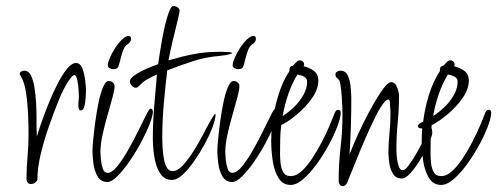

<svg xmlns="http://www.w3.org/2000/svg" viewBox="-20 -628 1688 652"><path d="M85 -3Q78 -3 74 -8Q70 -13 70 -20Q70 -58 73.5 -96.5Q77 -135 77 -173Q77 -198 75.5 -236.5Q74 -275 68.5 -312.5Q63 -350 50 -370Q49 -372 48 -373.5Q47 -375 47 -377Q47 -383 53 -385.5Q59 -388 63 -388Q77 -388 85 -372Q93 -356 97 -331Q101 -306 102.5 -279.5Q104 -253 104 -231.5Q104 -210 104 -202Q104 -192 104.5 -183Q105 -174 105 -164Q109 -178 119 -207Q129 -236 143 -271.5Q157 -307 173.5 -339.5Q190 -372 206.5 -393Q223 -414 238 -414Q253 -414 260 -395Q267 -376 269.5 -354Q272 -332 272 -321Q272 -314 271 -297.5Q270 -281 266.5 -267Q263 -253 254 -253Q246 -253 246 -271Q246 -279 247 -286Q248 -293 248 -297Q248 -302 247 -320.5Q246 -339 242.5 -356Q239 -373 233 -373Q227 -373 218.5 -361.5Q210 -350 201.5 -334.5Q193 -319 186.5 -304.5Q180 -290 178 -284Q163 -247 146.5 -200Q130 -153 118.5 -105.5Q107 -58 107 -17Q100 -3 85 -3Z M365 -393Q358 -393 352 -396.5Q346 -400 346 -407Q346 -415 353 -431.5Q360 -448 371 -465Q382 -482 394.5 -494Q407 -506 417 -506Q425 -506 425 -496Q425 -484 412 -477Q404 -472 398.5 -458Q393 -444 389.5 -429Q386 -414 383 -405Q380 -393 365 -393ZM345 -10Q322 -10 311 -29.5Q300 -49 297 -74.5Q294 -100 294 -116Q294 -126 296.5 -153Q299 -180 303.5 -213.5Q308 -247 314.5 -279Q321 -311 330 -332Q339 -353 349 -353Q357 -353 363 -348Q369 -343 369 -335Q369 -323 362 -297Q355 -271 345.5 -238Q336 -205 328.5 -171.5Q321 -138 321 -111Q321 -104 322.5 -87Q324 -70 329 -55.5Q334 -41 345 -41Q360 -41 378 -63Q396 -85 414.5 -117.5Q433 -150 449 -182.5Q465 -215 476 -237Q487 -259 491 -259Q496 -259 497.5 -255.5Q499 -252 499 -248Q499 -235 488 -206.5Q477 -178 459 -144.5Q441 -111 420 -80.5Q399 -50 379 -30Q359 -10 345 -10Z M564 -17Q542 -17 529 -32.5Q516 -48 509.5 -71.5Q503 -95 501 -118.5Q499 -142 499 -157Q499 -211 503.5 -266Q508 -321 513 -375Q496 -368 480.5 -359Q465 -350 452 -336Q450 -334 447.5 -332Q445 -330 441 -330Q434 -330 427.5 -337Q421 -344 421 -351Q421 -360 433 -369.5Q445 -379 462.5 -387.5Q480 -396 495.5 -402Q511 -408 517 -410Q518 -418 521.5 -440.5Q525 -463 530 -491.5Q535 -520 541.5 -546.5Q548 -573 555 -590.5Q562 -608 569 -608Q576 -608 583 -603Q590 -598 590 -591Q590 -588 585 -566Q580 -544 572.5 -514.5Q565 -485 559.5 -459Q554 -433 552 -423Q596 -436 636.5 -444Q677 -452 722 -452Q726 -452 737 -452Q748 -452 758.5 -451Q769 -450 769 -447Q759 -443 747.5 -441Q736 -439 725 -438Q677 -434 634.5 -420Q592 -406 548 -389Q541 -332 536 -273.5Q531 -215 531 -158Q531 -147 532 -128.5Q533 -110 536 -91.5Q539 -73 546 -60Q553 -47 566 -47Q583 -47 601 -66.5Q619 -86 637 -114.5Q655 -143 670 -172Q685 -201 696.5 -221Q708 -241 712 -242V-239Q712 -224 702 -197Q692 -170 675.5 -139.5Q659 -109 639.5 -81Q620 -53 600.5 -35Q581 -17 564 -17Z M789 -393Q782 -393 776 -396.5Q770 -400 770 -407Q770 -415 777 -431.5Q784 -448 795 -465Q806 -482 818.5 -494Q831 -506 841 -506Q849 -506 849 -496Q849 -484 836 -477Q828 -472 822.5 -458Q817 -444 813.5 -429Q810 -414 807 -405Q804 -393 789 -393ZM769 -10Q746 -10 735 -29.5Q724 -49 721 -74.5Q718 -100 718 -116Q718 -126 720.5 -153Q723 -180 727.5 -213.5Q732 -247 738.5 -279Q745 -311 754 -332Q763 -353 773 -353Q781 -353 787 -348Q793 -343 793 -335Q793 -323 786 -297Q779 -271 769.5 -238Q760 -205 752.5 -171.5Q745 -138 745 -111Q745 -104 746.5 -87Q748 -70 753 -55.5Q758 -41 769 -41Q784 -41 802 -63Q820 -85 838.5 -117.5Q857 -150 873 -182.5Q889 -215 900 -237Q911 -259 915 -259Q920 -259 921.5 -255.5Q923 -252 923 -248Q923 -235 912 -206.5Q901 -178 883 -144.5Q865 -111 844 -80.5Q823 -50 803 -30Q783 -10 769 -10Z M967 0Q940 0 925.5 -24Q911 -48 906 -82.5Q901 -117 901 -147Q901 -161 901.5 -172.5Q902 -184 903 -192H900Q888 -192 888 -201Q890 -206 895.5 -209.5Q901 -213 906 -214Q911 -258 925 -304Q939 -350 963 -387V-393Q963 -403 975 -405Q980 -410 985.5 -416.5Q991 -423 998 -423Q1006 -423 1010.5 -416.5Q1015 -410 1011 -403Q1030 -399 1045.5 -387.5Q1061 -376 1061 -354Q1061 -325 1039.5 -294.5Q1018 -264 988.5 -239.5Q959 -215 935 -203Q932 -179 931.5 -154.5Q931 -130 931 -106Q931 -94 932.5 -76Q934 -58 941.5 -44Q949 -30 967 -30Q986 -30 1004.5 -47Q1023 -64 1040.5 -90.5Q1058 -117 1073 -146Q1088 -175 1099 -201Q1110 -227 1115 -241Q1117 -246 1120 -250.5Q1123 -255 1129 -255Q1137 -255 1137 -245Q1137 -229 1126 -199.5Q1115 -170 1096.5 -136Q1078 -102 1055.5 -71Q1033 -40 1010 -20Q987 0 967 0ZM940 -234Q959 -246 978 -264Q997 -282 1010 -305Q1023 -328 1023 -351Q1023 -363 1011 -368.5Q999 -374 990 -375Q971 -344 958.5 -307Q946 -270 940 -234Z M1144 4Q1137 4 1133.5 -1.5Q1130 -7 1130 -14Q1130 -70 1136.5 -126.5Q1143 -183 1143 -239Q1143 -245 1142.5 -262.5Q1142 -280 1140.5 -300.5Q1139 -321 1136.5 -337.5Q1134 -354 1130 -358Q1126 -361 1122.5 -365Q1119 -369 1119 -375Q1119 -381 1124.5 -384.5Q1130 -388 1136 -388Q1153 -388 1160.5 -372.5Q1168 -357 1170.5 -335Q1173 -313 1173 -293Q1173 -199 1167 -104Q1171 -115 1183 -143Q1195 -171 1212 -206Q1229 -241 1247.5 -273.5Q1266 -306 1282 -327.5Q1298 -349 1308 -349Q1322 -349 1328.5 -331.5Q1335 -314 1335 -303Q1335 -257 1330.5 -211Q1326 -165 1326 -118Q1326 -112 1327.5 -95.5Q1329 -79 1333.5 -64.5Q1338 -50 1348 -50Q1356 -50 1369 -68Q1382 -86 1396 -110.5Q1410 -135 1421 -157Q1432 -179 1436 -188Q1437 -190 1438 -192.5Q1439 -195 1441 -195Q1446 -195 1447 -187.5Q1448 -180 1448 -178Q1448 -168 1437 -143Q1426 -118 1409.5 -90Q1393 -62 1375.5 -42Q1358 -22 1344 -22Q1324 -22 1314.5 -38Q1305 -54 1302 -74.5Q1299 -95 1299 -109Q1299 -142 1302.5 -175Q1306 -208 1306 -241Q1306 -244 1305.5 -256Q1305 -268 1304 -279Q1303 -290 1299 -290Q1289 -290 1273.5 -265Q1258 -240 1240.5 -202Q1223 -164 1206 -123.5Q1189 -83 1176.5 -51Q1164 -19 1159 -8Q1157 -4 1153.5 0Q1150 4 1144 4Z M1478 0Q1451 0 1436.5 -24Q1422 -48 1417 -82.5Q1412 -117 1412 -147Q1412 -161 1412.5 -172.5Q1413 -184 1414 -192H1411Q1399 -192 1399 -201Q1401 -206 1406.5 -209.5Q1412 -213 1417 -214Q1422 -258 1436 -304Q1450 -350 1474 -387V-393Q1474 -403 1486 -405Q1491 -410 1496.5 -416.5Q1502 -423 1509 -423Q1517 -423 1521.5 -416.5Q1526 -410 1522 -403Q1541 -399 1556.5 -387.5Q1572 -376 1572 -354Q1572 -325 1550.5 -294.5Q1529 -264 1499.5 -239.5Q1470 -215 1446 -203Q1443 -179 1442.5 -154.5Q1442 -130 1442 -106Q1442 -94 1443.5 -76Q1445 -58 1452.5 -44Q1460 -30 1478 -30Q1497 -30 1515.5 -47Q1534 -64 1551.5 -90.5Q1569 -117 1584 -146Q1599 -175 1610 -201Q1621 -227 1626 -241Q1628 -246 1631 -250.5Q1634 -255 1640 -255Q1648 -255 1648 -245Q1648 -229 1637 -199.5Q1626 -170 1607.5 -136Q1589 -102 1566.5 -71Q1544 -40 1521 -20Q1498 0 1478 0ZM1451 -234Q1470 -246 1489 -264Q1508 -282 1521 -305Q1534 -328 1534 -351Q1534 -363 1522 -368.5Q1510 -374 1501 -375Q1482 -344 1469.5 -307Q1457 -270 1451 -234Z"/></svg>

Font: Licorice
Style: Regular
Weight: 400
Designer: Robert E. Leuschke
Foundry: Robert E. Leuschke
Version: Version 1.010; ttfautohint (v1.8.3)